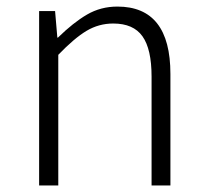

<svg xmlns="http://www.w3.org/2000/svg" viewBox="-20 -567 633 587"><path d="M99.6 0V-533.2H148.4L155.3 -452.1H157.2Q204.1 -498 246.1 -522.5Q288.1 -546.9 338.9 -546.9Q501 -546.9 501 -340.8V0H443.4V-333Q443.4 -417 415.5 -456.1Q387.7 -495.1 326.2 -495.1Q282.2 -495.1 244.6 -472.7Q207 -450.2 158.2 -399.4V0Z"/></svg>

Font: Gen Shin Gothic Light
Style: Regular
Weight: 200
Designer: [Source Han Sans]
Ryoko NISHIZUKA  (kana & ideographs); Paul D. Hunt (Latin, Greek & Cyrillic); Wenlong ZHANG  (bopomofo
Version: Version 1.002.20150607